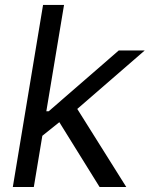

<svg xmlns="http://www.w3.org/2000/svg" viewBox="-20 -747 598 767"><path d="M31.2 0 152 -727.3H235.8L165.1 -302.6H174.7L454.5 -545.5H558.2L288.7 -311.8L484.4 0H377.8L217 -258.9L149.1 -204.5L115.1 0Z"/></svg>

Font: Inter P
Style: Italic
Weight: 400
Italic angle: -9.40001°
Designer: Rasmus Andersson
Foundry: rsms
Version: Version 3.018;git-588b23468